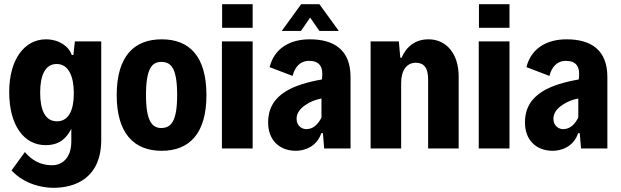

<svg xmlns="http://www.w3.org/2000/svg" viewBox="-20 -710 2970 918"><path d="M338 -512 331 -447H323C309 -490 260 -522 200 -522C97 -522 24 -426 24 -270C24 -110 95 -16 198 -16C272 -16 301 -57 321 -94V-35C321 51 272 80 230 80C198 80 147 74 99 17L35 105C97 171 182 188 235 188C341 188 464 141 464 -42V-512ZM252 -130C196 -130 172 -184 172 -267C172 -350 196 -404 251 -404C308 -404 333 -345 333 -264C333 -182 308 -130 252 -130Z M753 11C886 11 967 -72 967 -255C967 -441 886 -522 753 -522C621 -522 538 -441 538 -255C538 -72 621 11 753 11ZM751 -98C708 -98 678 -130 678 -255C678 -385 708 -414 751 -414C798 -414 827 -385 827 -255C827 -130 798 -98 751 -98Z M1042 -577H1188V-690H1042ZM1041 0H1188V-512H1041Z M1463 -626 1507 -562H1600L1507 -690H1420L1327 -562H1419ZM1461 -522C1367 -522 1292 -480 1269 -389L1379 -347C1389 -387 1413 -419 1458 -419C1507 -419 1526 -391 1520 -338L1519 -330C1455 -319 1391 -301 1346 -273C1293 -240 1262 -194 1262 -124C1262 -42 1314 11 1395 11C1432 11 1494 -6 1516 -73H1524L1530 0H1656V-342C1656 -471 1578 -522 1461 -522ZM1452 -93C1425 -89 1398 -108 1398 -142C1398 -170 1416 -192 1442 -209C1462 -223 1489 -234 1517 -239V-148C1503 -120 1482 -96 1452 -93Z M1752 0H1898V-314C1898 -374 1925 -410 1968 -410C2006 -410 2027 -387 2027 -330V0H2173V-345C2173 -453 2114 -522 2029 -522C1967 -522 1924 -489 1900 -434H1894L1887 -512H1752Z M2270 -577H2416V-690H2270ZM2269 0H2416V-512H2269Z M2689 -522C2595 -522 2520 -480 2497 -389L2607 -347C2617 -387 2641 -419 2686 -419C2735 -419 2754 -391 2748 -338L2747 -330C2683 -319 2619 -301 2574 -273C2521 -240 2490 -194 2490 -124C2490 -42 2542 11 2623 11C2660 11 2722 -6 2744 -73H2752L2758 0H2884V-342C2884 -471 2806 -522 2689 -522ZM2680 -93C2653 -89 2626 -108 2626 -142C2626 -170 2644 -192 2670 -209C2690 -223 2717 -234 2745 -239V-148C2731 -120 2710 -96 2680 -93Z"/></svg>

Font: Decalotype
Style: Bold
Weight: 700
Designer: Alfredo Marco Pradil
Foundry: Alfredo Marco Pradil
Version: Version 1.0